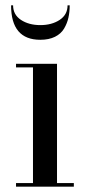

<svg xmlns="http://www.w3.org/2000/svg" viewBox="-20 -699 336 719"><path d="M29 -679Q29 -644 58.5 -624.5Q88 -605 131 -605Q174 -605 203.5 -624.5Q233 -644 233 -679H241Q241 -654 236.2 -632.8Q231.5 -611.5 220 -592Q208.5 -572.5 185.8 -561.2Q163 -550 131 -550Q21.5 -550 21.5 -679ZM40 -13.5H103.5V-446.5H40V-460H193.5V-13.5H256.5V0H40Z"/></svg>

Font: Bodoni* 16pt
Style: Regular
Weight: 400
Version: Version 2.3